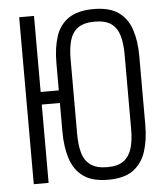

<svg xmlns="http://www.w3.org/2000/svg" viewBox="-56 -868 800 928"><g transform="rotate(-5 343.5 -404.0)"><path d="M432 10Q354 10 310.5 -22Q267 -54 249 -110.5Q231 -167 231 -240V-380H143V0H71V-810H143V-441H231V-574Q231 -648 249 -703Q267 -758 311.5 -788Q356 -818 432 -818Q509 -818 552.5 -787.5Q596 -757 614.5 -701.5Q633 -646 633 -573V-239Q633 -166 615 -110Q597 -54 553.5 -22Q510 10 432 10ZM433 -51Q485 -51 513 -72.5Q541 -94 552 -132.5Q563 -171 563 -222V-589Q563 -640 552 -678Q541 -716 513 -736.5Q485 -757 432 -757Q380 -757 351.5 -736.5Q323 -716 312 -678Q301 -640 301 -589V-222Q301 -171 311.5 -132.5Q322 -94 351 -72.5Q380 -51 433 -51Z"/></g></svg>

Font: Oswald Light
Style: Regular
Weight: 300
Designer: Vernon Adams
Foundry: Vernon Adams
Version: Version 4.103;gftools[0.9.33.dev8+g029e19f]